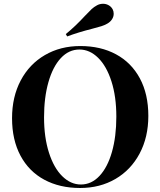

<svg xmlns="http://www.w3.org/2000/svg" viewBox="-20 -961 832 996"><path d="M43 0ZM514.6 -941.4Q530.3 -941.4 543.7 -933.8Q557.1 -926.3 564.5 -912.6Q569.8 -902.3 569.8 -889.6Q569.8 -874.5 561 -860.8Q552.2 -847.2 536.6 -838.4Q522 -830.1 506.3 -825.2Q490.7 -820.3 459 -812Q384.3 -793 328.6 -772L321.3 -784.2Q370.6 -824.2 420.9 -878.9Q442.9 -902.3 455.3 -913.8Q467.8 -925.3 483.4 -933.6Q497.6 -941.4 514.6 -941.4ZM749.5 -359.9Q749.5 -249.5 704.3 -164.6Q659.2 -79.6 578.9 -32.7Q498.5 14.2 395.5 14.2Q289.6 14.2 209.7 -28.8Q129.9 -71.8 86.2 -153.6Q42.5 -235.4 42.5 -348.1Q42.5 -458.5 87.4 -543.5Q132.3 -628.4 212.9 -675.3Q293.5 -722.2 396.5 -722.2Q502.4 -722.2 582 -679.2Q661.6 -636.2 705.6 -554.4Q749.5 -472.7 749.5 -359.9ZM208.5 -352.1Q208.5 -248.5 233.9 -169.2Q259.3 -89.8 303 -46.9Q346.7 -3.9 399.4 -3.9Q454.6 -3.9 496.3 -48.6Q538.1 -93.3 560.8 -173.1Q583.5 -252.9 583.5 -356Q583.5 -460 558.1 -539.1Q532.7 -618.2 489 -661.1Q445.3 -704.1 392.1 -704.1Q336.9 -704.1 295.4 -659.4Q253.9 -614.7 231.2 -534.9Q208.5 -455.1 208.5 -352.1Z"/></svg>

Font: TypoPRO Playfair Display
Style: Bold
Weight: 700
Designer: Claus Eggers Sørensen
Foundry: Claus Eggers Sørensen
Version: Version 1.004;PS 001.004;hotconv 1.0.70;makeotf.lib2.5.58329